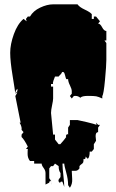

<svg xmlns="http://www.w3.org/2000/svg" viewBox="-20 -761 544 900"><path d="M219.2 -231.4 229 -129.9H237.8V-106.9L254.9 -85H262.7Q280.3 -104.5 290.5 -118.7Q289.1 -120.1 289.1 -123Q289.1 -126 291.5 -129.2Q293.9 -132.3 295.4 -132.3Q296.9 -132.3 299.3 -129.9V-163.1L307.6 -175.8V-198.2H343.3Q350.6 -197.3 386.2 -188.7Q421.9 -180.2 432.6 -175.8L430.2 -186L439.9 -175.8H448.7L439.9 -163.1V-141.6Q428.2 -141.6 428.2 -122.6L430.2 -101.1L419.9 -85V-62.5L410.2 -50.3H400.4Q400.4 -24.4 391.6 -16.6L380.4 -27.8Q381.3 -26.9 381.3 -23.4Q381.3 -15.1 374 -15.1L371.6 -16.6Q371.6 -3.9 369.9 0.2Q368.2 4.4 362.5 8.1Q356.9 11.7 352.5 17.6V28.3Q344.7 39.6 333.5 39.6H316.4L318.4 78.6Q319.8 101.6 307.6 119.1L299.3 106.9Q299.3 79.1 290.3 47.4Q281.2 15.6 281.2 5.9H272.9Q272.9 25.9 277.1 61.5Q281.2 97.2 281.2 115.2Q272.9 90.8 272.5 90.6Q272 90.3 269.5 90.3Q262.2 90.3 262.2 95.7Q256.8 95.7 253.9 86.9Q253.9 80.1 258.8 75.2Q263.7 70.3 263.7 67.4V50.3Q254.9 39.6 254.9 17.6L237.8 5.9L229 17.6H219.2L210.9 28.3V74.2Q213.4 77.6 217.3 84.5L210.9 91.8V95.2L193.4 104V50.3Q193.4 38.1 184.3 26.1Q175.3 14.2 175.3 5.9H140.1V-6.3H120.6Q109.4 -20 109.4 -39.3Q109.4 -58.6 110.4 -62.5H101.6L110.4 -73.7Q93.8 -106.9 81.1 -118.7V-129.9L90.3 -141.6L81.1 -152.3L81.5 -157.2Q81.5 -169.9 71.8 -186H76.7L51.8 -311L62 -327.6L51.8 -321.8Q50.3 -336.9 39.1 -405.5Q27.8 -474.1 27.8 -513.7Q27.8 -553.2 44.9 -600.8Q62 -648.4 90.3 -672.4L105 -661.1L101.6 -672.4L110.4 -683.6H120.6Q135.7 -710 168.2 -725.3Q200.7 -740.7 229 -740.7H343.3Q352.5 -727.5 376.7 -716.3Q400.9 -705.1 410.2 -694.8V-672.4H419.9V-683.6H430.2L448.7 -661.1L439.9 -650.4Q449.7 -650.4 458.7 -633.1Q467.8 -615.7 478.5 -615.7V-571.3H469.7L478.5 -559.1V-480Q478.5 -454.1 472.2 -386.2Q465.8 -318.4 459.5 -311V-299.3Q441.4 -307.6 430.9 -309.6Q420.4 -311.5 392.1 -311.5Q363.8 -311.5 356.4 -302.7Q346.7 -311.5 333 -311.5L326.2 -311L316.4 -299.3L307.6 -311L316.4 -321.8V-333.5Q316.4 -343.8 307.9 -360.8Q299.3 -377.9 299.3 -390.1H290.5Q287.6 -396.5 285.2 -407Q282.7 -417.5 280.3 -420.7Q277.8 -423.8 274.2 -423.8Q270.5 -423.8 268.1 -418Q265.6 -412.1 264.6 -412.1Q263.7 -412.1 263.7 -412.6L254.9 -402.3H237.8Q228 -377.9 228 -373Q228 -368.2 229 -367.2H219.2V-355H229V-299.3Q229 -290 224.1 -267.3Q219.2 -244.6 219.2 -231.4ZM51.8 -321.8Q61.5 -331.5 61.5 -335.2Q61.5 -338.9 61.8 -340.6Q62 -342.3 62 -344.7Q51.8 -337.4 51.8 -321.8ZM219.2 81.1V92.8L217.3 84.5ZM220.2 106 219.2 98.1V92.8Q220.2 96.7 220.2 106ZM263.7 99.6Q262.2 98.1 262.2 95.7Z"/></svg>

Font: Butcherman
Style: Regular
Weight: 400
Version: Version 001.003